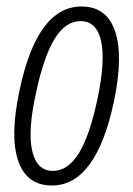

<svg xmlns="http://www.w3.org/2000/svg" viewBox="-20 -561 410 591"><path d="M140 10Q62 10 36 -66Q10 -142 40 -282Q94 -541 231 -541Q308 -541 334 -465.5Q360 -390 331 -250Q276 10 140 10ZM143 -35Q189 -35 222.5 -89Q256 -143 280 -256Q305 -375 291 -435.5Q277 -496 228 -496Q182 -496 148.5 -442Q115 -388 91 -276Q65 -159 79 -97Q93 -35 143 -35Z"/></svg>

Font: Noto Sans ExtraCondensed Light
Style: Italic
Weight: 300
Width: 2
Italic angle: -12°
Designer: Monotype Design Team
Foundry: Monotype Imaging Inc.
Version: Version 2.013; ttfautohint (v1.8.4.7-5d5b)